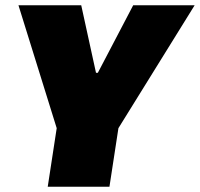

<svg xmlns="http://www.w3.org/2000/svg" viewBox="-20 -708 758 728"><path d="M161 0 195 -222 50 -688H288L344 -432H351L485 -688H718L429 -222L395 0Z"/></svg>

Font: Azeri Sans Black
Style: Italic
Weight: 900
Designer: Hector Gatti & Omnibus-Type (original fonts) / Cristiano Sobral (main changes and remastering)
Foundry: Omnibus-Type
Version: Version 0.07;August 21, 2020;FontCreator 13.0.0.2681 64-bit;